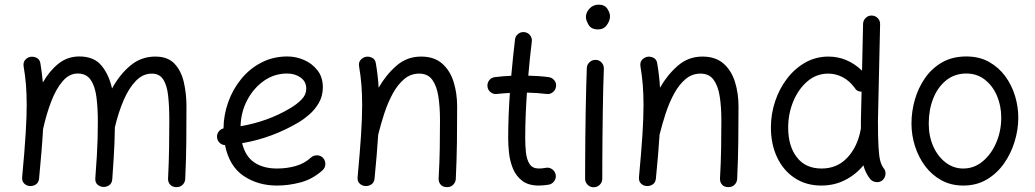

<svg xmlns="http://www.w3.org/2000/svg" viewBox="-20 -768 4449 825"><path d="M75.2 -7.3Q80.6 -63 84.2 -109.4Q87.9 -155.8 90.3 -195.3Q90.3 -199.2 90.8 -203.6Q94.7 -267.1 94.7 -315.9Q94.7 -363.3 91.6 -403.1Q88.4 -442.9 81.5 -482.9Q79.1 -500 87.9 -510.3Q96.7 -520.5 108.9 -523.4Q123 -526.4 137 -519.8Q150.9 -513.2 153.8 -494.6Q160.6 -452.6 164.1 -413.6Q192.4 -463.4 231.2 -494.4Q270 -525.4 320.8 -525.4Q383.8 -525.4 416 -486.3Q448.2 -447.3 461.4 -387.7Q494.1 -447.8 540.3 -486.3Q586.4 -524.9 647.5 -524.9Q701.2 -524.9 730 -494.1Q758.8 -463.4 770 -414.3Q781.2 -365.2 781.2 -310.5Q781.2 -234.4 780.5 -157.7Q779.8 -81.1 775.9 0.5Q775.4 14.6 765.4 25.4Q755.4 36.1 738.3 36.1Q720.7 36.1 711.2 25.4Q701.7 14.6 702.1 0Q705.6 -69.8 706.5 -130.4Q707.5 -190.9 707.5 -251.5Q707.5 -310.5 702.6 -355.7Q697.8 -400.9 681.6 -426.3Q665.5 -451.7 632.3 -451.7Q594.2 -451.7 564 -420.7Q533.7 -389.6 511.2 -337.4Q488.8 -285.2 473.6 -221.2Q473.1 -185.5 471.9 -155Q470.7 -124.5 468.5 -88.1Q466.3 -51.8 462.4 2.4Q460.9 20 449 28.1Q437 36.1 422.9 35.2Q409.2 34.2 398.7 24.9Q388.2 15.6 389.6 -2.4Q394 -61.5 396.2 -99.6Q398.4 -137.7 399.4 -170.7Q400.4 -203.6 400.4 -245.6Q400.4 -304.7 394.3 -351.3Q388.2 -397.9 369.6 -425Q351.1 -452.1 313.5 -452.1Q277.8 -452.1 249.5 -419.4Q221.2 -386.7 200.2 -332.3Q179.2 -277.8 165 -212.9Q162.6 -168.5 158.2 -116.2Q153.8 -64 147.9 -0.5Q146 17.1 133.5 24.9Q121.1 32.7 106.9 31.2Q93.8 30.3 83.7 20.3Q73.7 10.3 75.2 -7.3Z M1366.2 -36.6Q1323.2 2 1272 15.6Q1220.7 29.3 1169.9 29.3Q1088.4 29.3 1026.9 -12Q965.3 -53.2 946.8 -144.5Q933.1 -145 923.3 -154.8Q913.6 -164.6 912.6 -178.2Q911.6 -191.9 919.7 -202.6Q927.7 -213.4 940.4 -216.3Q940.9 -273.4 960.4 -328.6Q980 -383.8 1016.1 -428.2Q1052.2 -472.7 1102.8 -499Q1153.3 -525.4 1215.3 -525.4Q1251 -525.4 1285.9 -510.5Q1320.8 -495.6 1344 -466.1Q1367.2 -436.5 1367.2 -393.1Q1367.2 -354.5 1349.4 -324.7Q1331.5 -294.9 1307.6 -274.7Q1283.7 -254.4 1265.6 -243.7Q1149.9 -174.8 1020.5 -152.8Q1034.2 -95.7 1073 -69.8Q1111.8 -43.9 1169.9 -43.9Q1213.4 -43.9 1251.2 -54.9Q1289.1 -65.9 1316.4 -91.3Q1327.6 -101.1 1343 -100.6Q1358.4 -100.1 1368.7 -88.9Q1378.4 -77.6 1377.9 -62.3Q1377.4 -46.9 1366.2 -36.6ZM1213.4 -452.1Q1158.7 -452.1 1114 -420.7Q1069.3 -389.2 1042.2 -337.6Q1015.1 -286.1 1013.7 -225.6Q1070.8 -235.4 1124.5 -254.6Q1178.2 -273.9 1225.6 -302.2Q1255.9 -319.8 1275.9 -340.6Q1295.9 -361.3 1295.9 -387.7Q1295.9 -417.5 1271.7 -434.8Q1247.6 -452.1 1213.4 -452.1Z M1516.6 -7.3Q1526.4 -111.8 1531.2 -185.5Q1536.1 -259.3 1536.1 -315.9Q1536.1 -363.3 1533 -403.1Q1529.8 -442.9 1522.9 -482.9Q1520.5 -500 1529.1 -510Q1537.6 -520 1549.8 -523.4Q1564 -526.9 1578.4 -520Q1592.8 -513.2 1595.2 -494.6Q1599.6 -468.8 1602.5 -443.1Q1605.5 -417.5 1606.9 -391.1Q1639.2 -447.3 1684.1 -486.1Q1729 -524.9 1789.1 -524.9Q1845.7 -524.9 1879.6 -495.1Q1913.6 -465.3 1929 -416.5Q1944.3 -367.7 1944.3 -310.5Q1944.3 -234.4 1943.4 -157.7Q1942.4 -81.1 1938.5 0.5Q1938 14.2 1928 25.1Q1918 36.1 1900.9 36.1Q1882.8 36.1 1873.5 25.4Q1864.3 14.6 1864.7 0Q1868.7 -69.8 1869.6 -130.4Q1870.6 -190.9 1870.6 -251.5Q1870.6 -308.6 1863.5 -354Q1856.4 -399.4 1837.2 -425.5Q1817.9 -451.7 1781.2 -451.7Q1744.6 -451.7 1716.8 -428.2Q1689 -404.8 1668 -366.5Q1647 -328.1 1631.8 -282.2Q1616.7 -236.3 1605.5 -190.9Q1605 -189.5 1605 -188.5Q1602.5 -148.4 1598.6 -101.8Q1594.7 -55.2 1589.4 -0.5Q1587.4 17.1 1575 24.9Q1562.5 32.7 1548.3 31.2Q1535.2 30.3 1525.1 20.5Q1515.1 10.7 1516.6 -7.3Z M2369.1 -396Q2367.2 -380.9 2355.2 -371.6Q2343.3 -362.3 2328.6 -364.3Q2288.6 -369.1 2244.1 -370.1Q2240.7 -321.3 2238.8 -272.2Q2236.8 -223.1 2236.8 -173.3Q2236.8 -142.1 2240 -112.3Q2243.2 -82.5 2255.6 -63.2Q2268.1 -43.9 2295.4 -43.9Q2309.1 -43.9 2325.2 -46.9Q2339.8 -49.8 2352.3 -41Q2364.7 -32.2 2367.7 -17.6Q2370.6 -2.9 2361.8 9.8Q2353 22.5 2338.4 25.4Q2326.7 27.3 2315.9 28.3Q2305.2 29.3 2295.4 29.3Q2250 29.3 2223.4 8.5Q2196.8 -12.2 2183.8 -44.2Q2170.9 -76.2 2167.2 -110.8Q2163.6 -145.5 2163.6 -173.3Q2163.6 -222.7 2165.5 -271.5Q2167.5 -320.3 2170.9 -368.7Q2142.6 -367.2 2115.2 -364.3Q2100.6 -362.3 2088.4 -371.6Q2076.2 -380.9 2074.7 -396Q2072.8 -410.6 2082 -422.9Q2091.3 -435.1 2106.4 -436.5Q2140.1 -440.9 2176.8 -442.4Q2180.2 -481.4 2184.3 -520.5Q2188.5 -559.6 2192.9 -598.1Q2194.3 -612.8 2206.3 -622.3Q2218.3 -631.8 2233.4 -629.9Q2248 -628.4 2257.6 -616.5Q2267.1 -604.5 2265.1 -589.4Q2260.7 -552.7 2256.8 -516.1Q2252.9 -479.5 2250 -442.9Q2272.5 -442.4 2294.4 -440.9Q2316.4 -439.5 2337.9 -436.5Q2352.5 -434.6 2362.1 -422.6Q2371.6 -410.6 2369.1 -396Z M2497.6 -694.8Q2497.6 -714.8 2513.2 -731.4Q2528.8 -748 2552.2 -748Q2578.6 -748 2589.8 -730.2Q2601.1 -712.4 2601.1 -698.2Q2601.1 -679.2 2587.6 -660.4Q2574.2 -641.6 2549.8 -641.6Q2520.5 -641.6 2509 -661.4Q2497.6 -681.2 2497.6 -694.8ZM2540 -510.7Q2555.2 -510.3 2565.2 -499Q2575.2 -487.8 2574.7 -472.2Q2573.2 -438.5 2572 -390.1Q2570.8 -341.8 2570.1 -286.9Q2569.3 -231.9 2568.8 -177.7Q2568.4 -123.5 2568.1 -77.1Q2567.9 -30.8 2567.9 0Q2567.9 15.1 2557.1 25.9Q2546.4 36.6 2530.8 36.6Q2515.6 36.6 2504.9 25.9Q2494.1 15.1 2494.1 0Q2494.1 -30.8 2494.4 -77.4Q2494.6 -124 2495.1 -178.5Q2495.6 -232.9 2496.6 -288.1Q2497.6 -343.3 2498.8 -392.1Q2500 -440.9 2501.5 -476.1Q2502.4 -491.2 2513.7 -501.2Q2524.9 -511.2 2540 -510.7Z M2725.6 -7.3Q2735.4 -111.8 2740.2 -185.5Q2745.1 -259.3 2745.1 -315.9Q2745.1 -363.3 2741.9 -403.1Q2738.8 -442.9 2731.9 -482.9Q2729.5 -500 2738 -510Q2746.6 -520 2758.8 -523.4Q2772.9 -526.9 2787.4 -520Q2801.8 -513.2 2804.2 -494.6Q2808.6 -468.8 2811.5 -443.1Q2814.5 -417.5 2815.9 -391.1Q2848.1 -447.3 2893.1 -486.1Q2938 -524.9 2998 -524.9Q3054.7 -524.9 3088.6 -495.1Q3122.6 -465.3 3137.9 -416.5Q3153.3 -367.7 3153.3 -310.5Q3153.3 -234.4 3152.3 -157.7Q3151.4 -81.1 3147.5 0.5Q3147 14.2 3137 25.1Q3127 36.1 3109.9 36.1Q3091.8 36.1 3082.5 25.4Q3073.2 14.6 3073.7 0Q3077.6 -69.8 3078.6 -130.4Q3079.6 -190.9 3079.6 -251.5Q3079.6 -308.6 3072.5 -354Q3065.4 -399.4 3046.1 -425.5Q3026.9 -451.7 2990.2 -451.7Q2953.6 -451.7 2925.8 -428.2Q2897.9 -404.8 2877 -366.5Q2856 -328.1 2840.8 -282.2Q2825.7 -236.3 2814.5 -190.9Q2814 -189.5 2814 -188.5Q2811.5 -148.4 2807.6 -101.8Q2803.7 -55.2 2798.3 -0.5Q2796.4 17.1 2783.9 24.9Q2771.5 32.7 2757.3 31.2Q2744.1 30.3 2734.1 20.5Q2724.1 10.7 2725.6 -7.3Z M3540 -524.9Q3620.6 -524.9 3684.1 -464.4L3688.5 -665.5Q3689 -680.7 3700 -691.2Q3710.9 -701.7 3726.1 -701.2Q3741.2 -700.7 3751.7 -689.9Q3762.2 -679.2 3761.7 -664.1L3752.4 -249Q3752.4 -175.3 3754.9 -135Q3757.3 -94.7 3762.7 -75.7Q3768.1 -56.6 3776.9 -45.4Q3786.6 -33.7 3784.7 -18.3Q3782.7 -2.9 3771.5 6.8Q3759.8 16.1 3744.4 14.4Q3729 12.7 3719.2 1.5Q3699.2 -23.4 3689.9 -57.6Q3657.2 -17.6 3610.8 5.9Q3564.5 29.3 3509.3 29.3Q3443.4 29.3 3394.5 -3.2Q3345.7 -35.6 3319.1 -92Q3292.5 -148.4 3292.5 -220.7Q3292.5 -277.8 3310.5 -332.3Q3328.6 -386.7 3361.8 -430.2Q3395 -473.6 3440.2 -499.3Q3485.4 -524.9 3540 -524.9ZM3366.7 -219.7Q3366.7 -140.1 3404.1 -92Q3441.4 -43.9 3510.3 -43.9Q3577.6 -43.9 3621.6 -91.3Q3665.5 -138.7 3678.7 -213.4Q3678.7 -214.8 3679.2 -215.8Q3679.2 -224.1 3679.2 -232.7Q3679.2 -241.2 3679.2 -250L3682.1 -374Q3660.6 -374.5 3651.4 -392.1Q3628.9 -421.9 3599.9 -436.8Q3570.8 -451.7 3539.1 -451.7Q3487.8 -451.7 3449 -418.2Q3410.2 -384.8 3388.4 -331.8Q3366.7 -278.8 3366.7 -219.7Z M4132.3 -525.4Q4188 -525.4 4229.7 -502Q4271.5 -478.5 4299.6 -440.2Q4327.6 -401.9 4341.6 -355.5Q4355.5 -309.1 4355.5 -262.7Q4355.5 -211.4 4339.8 -159.9Q4324.2 -108.4 4294.2 -65.7Q4264.2 -22.9 4220.2 3.2Q4176.3 29.3 4119.1 29.3Q4066.4 29.3 4025.1 6.6Q3983.9 -16.1 3955.3 -54.2Q3926.8 -92.3 3911.6 -139.9Q3896.5 -187.5 3896.5 -237.3Q3896.5 -288.6 3910.9 -339.4Q3925.3 -390.1 3954.6 -432.4Q3983.9 -474.6 4028.1 -500Q4072.3 -525.4 4132.3 -525.4ZM4132.3 -452.1Q4082 -452.1 4045.7 -422.9Q4009.3 -393.6 3990 -345Q3970.7 -296.4 3970.7 -237.3Q3970.7 -182.6 3990.2 -138.9Q4009.8 -95.2 4043.5 -69.6Q4077.1 -43.9 4119.1 -43.9Q4165.5 -43.9 4202.4 -74.5Q4239.3 -105 4260.7 -155Q4282.2 -205.1 4282.2 -262.7Q4282.2 -313.5 4263.7 -356.7Q4245.1 -399.9 4211.4 -426Q4177.7 -452.1 4132.3 -452.1Z"/></svg>

Font: Mikhak Regular
Style: Regular
Weight: 400
Designer: Amin Abedi
Version: Version 3.3